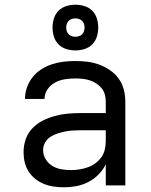

<svg xmlns="http://www.w3.org/2000/svg" viewBox="-20 -787 640 815"><path d="M251 8Q230 8 208.5 5Q187 2 167 -6Q147 -14 130 -27.5Q113 -41 101.5 -59Q90 -77 85 -98Q80 -119 80 -141Q80 -169 89 -195.5Q98 -222 117 -242Q136 -262 160.5 -274.5Q185 -287 212 -294.5Q239 -302 266.5 -304.5Q294 -307 321 -307H429V-355Q429 -371 425 -386Q421 -401 411 -413Q401 -425 387.5 -433.5Q374 -442 359.5 -446.5Q345 -451 329.5 -452.5Q314 -454 299 -454Q277 -454 255 -450.5Q233 -447 213.5 -436.5Q194 -426 181.5 -407.5Q169 -389 169 -367Q169 -367 169 -367Q169 -367 169 -367H86Q86 -367 86 -367Q86 -367 86 -367Q86 -392 94.5 -416Q103 -440 118.5 -459.5Q134 -479 155 -492.5Q176 -506 200 -514Q224 -522 249 -525Q274 -528 299 -528Q325 -528 350.5 -525Q376 -522 400.5 -513Q425 -504 447 -489Q469 -474 484 -453Q499 -432 505.5 -406.5Q512 -381 512 -355V0H429V-90Q418 -66 398.5 -46.5Q379 -27 355 -14.5Q331 -2 304.5 3Q278 8 251 8ZM282 -65Q300 -65 318 -68Q336 -71 353 -77Q370 -83 385 -94Q400 -105 410.5 -120Q421 -135 425 -153Q429 -171 429 -189V-234H321Q305 -234 288 -233Q271 -232 255 -228.5Q239 -225 223 -220Q207 -215 193 -205.5Q179 -196 171 -181Q163 -166 163 -150Q163 -129 174 -111Q185 -93 202.5 -82.5Q220 -72 240.5 -68.5Q261 -65 282 -65ZM300 -573Q280 -573 261 -579Q242 -585 228.5 -598.5Q215 -612 209 -631Q203 -650 203 -670Q203 -690 209 -709Q215 -728 228.5 -741.5Q242 -755 261 -761Q280 -767 300 -767Q320 -767 339 -761Q358 -755 371.5 -741.5Q385 -728 391 -709Q397 -690 397 -670Q397 -650 391 -631Q385 -612 371.5 -598.5Q358 -585 339 -579Q320 -573 300 -573ZM300 -631Q308 -631 315.5 -633.5Q323 -636 328.5 -641.5Q334 -647 336.5 -654.5Q339 -662 339 -670Q339 -678 336.5 -685.5Q334 -693 328.5 -698.5Q323 -704 315.5 -706.5Q308 -709 300 -709Q292 -709 284.5 -706.5Q277 -704 271.5 -698.5Q266 -693 263.5 -685.5Q261 -678 261 -670Q261 -662 263.5 -654.5Q266 -647 271.5 -641.5Q277 -636 284.5 -633.5Q292 -631 300 -631Z"/></svg>

Font: Iosevka Custom Extended
Style: Regular
Weight: 400
Width: 7
Monospace: yes
Designer: Belleve Invis
Foundry: Belleve Invis
Version: Version 11.2.4; ttfautohint (v1.8.4)